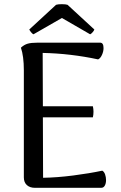

<svg xmlns="http://www.w3.org/2000/svg" viewBox="-20 -898 580 918"><path d="M487 -37Q487 -21 481 -10.5Q475 0 464 0H147Q123 0 108.5 -13Q94 -26 94 -50V-562Q94 -629 80 -670Q95 -684 112 -689Q129 -694 159 -694H459Q475 -694 475 -668Q475 -652 467.5 -635.5Q460 -619 449 -614Q319 -642 184 -645L185 -390H424Q427 -377 427 -364Q427 -349 424 -337H185L186 -48Q253 -49 330.5 -59Q408 -69 469 -82Q478 -77 482.5 -64Q487 -51 487 -37ZM431 -757Q430 -752 423 -744Q416 -736 411 -734L276 -812L140 -734Q135 -736 128.5 -744Q122 -752 120 -757L248 -875Q257 -878 275 -878Q294 -878 303 -875Z"/></svg>

Font: Arima Madurai Medium
Style: Regular
Weight: 500
Designer: Joana Correia and Natanael Gama
Foundry: NDISCOVER
Version: Version 1.020